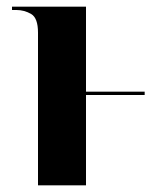

<svg xmlns="http://www.w3.org/2000/svg" viewBox="-20 -556 494 576"><path d="M94 -458Q94 -502 73.5 -514Q53 -526 29 -526H16V-536H238V-281H414V-271H238V0H94Z"/></svg>

Font: Noto Serif Display SemiCondensed
Style: Bold
Weight: 700
Width: 4
Designer: Monotype Design Team
Foundry: Monotype Imaging Inc.
Version: Version 2.009